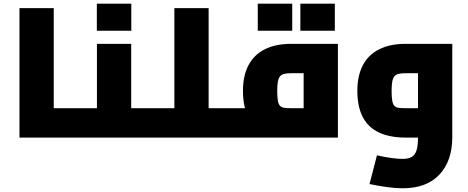

<svg xmlns="http://www.w3.org/2000/svg" viewBox="-20 -738 2511 1030"><path d="M268.3 0V-157.6H390.7V0ZM84.5 0V-694.5H268.3V0ZM390.7 0V-157.6Q401.6 -157.6 406.1 -136.6Q410.7 -115.7 410.7 -79.1Q410.7 -42.5 406.1 -21.3Q401.6 0 390.7 0Z M683.8 0V-157.6H792.9V0ZM391 0V-157.6H609.4L500 -67.8V-502.8H683.8V0ZM391 0Q380.1 0 375.6 -21.3Q371 -42.5 371 -79.1Q371 -115.7 375.6 -136.6Q380.1 -157.6 391 -157.6ZM792.9 0V-157.6Q803.8 -157.6 808.3 -136.6Q812.9 -115.7 812.9 -79.1Q812.9 -42.5 808.3 -21.3Q803.8 0 792.9 0ZM499.5 -573V-718.4H684.4V-573Z M1099.2 0V-157.6H1208.3V0ZM915.4 0V-694.5H1099.2V0ZM793 0V-157.6H915.4V0ZM793 0Q782.1 0 777.6 -21.3Q773 -42.5 773 -79.1Q773 -115.7 777.6 -136.6Q782.1 -157.6 793 -157.6ZM1208.3 0V-157.6Q1219.2 -157.6 1223.7 -136.6Q1228.3 -115.7 1228.3 -79.1Q1228.3 -42.5 1223.7 -21.3Q1219.2 0 1208.3 0Z M1208 0V-157.6H1654.1L1608.9 -120.3V-382.5L1654.1 -345.2H1542.4Q1520.1 -345.2 1505.4 -341.9Q1490.6 -338.6 1482.5 -328.8Q1474.3 -319 1470.7 -300.3Q1467.2 -281.5 1467.2 -251.1Q1467.2 -216.3 1470.7 -197.2Q1474.3 -178.2 1482.5 -169.8Q1490.6 -161.4 1505.4 -159.5Q1520.1 -157.6 1542.4 -157.6V0Q1458.1 0 1400.2 -26.8Q1342.3 -53.6 1312.9 -109.3Q1283.4 -165.1 1283.4 -251.1Q1283.4 -331.6 1312.9 -387.9Q1342.3 -444.2 1400.2 -473.5Q1458.1 -502.8 1542.4 -502.8H1792.7V0ZM1208 0Q1197.1 0 1192.6 -21.3Q1188 -42.5 1188 -78.8Q1188 -115.7 1192.6 -136.6Q1197.1 -157.6 1208 -157.6ZM1362.8 -573V-718.4H1547.7V-573ZM1591.3 -573V-718.4H1776.2V-573Z M2140.6 272Q2103.5 272 2056.4 265.7Q2009.3 259.4 1962.3 249.3L2002.3 95.3Q2045 104.8 2079.5 109.6Q2114.1 114.4 2140.6 114.4Q2169.8 114.4 2188 104.3Q2206.2 94.1 2214.4 69Q2222.5 43.8 2222.5 -2.3V-374.9L2267.7 -345.2H2156Q2133.7 -345.2 2119 -341.9Q2104.2 -338.6 2096.1 -328.8Q2087.9 -319 2084.3 -300.3Q2080.8 -281.5 2080.8 -251.1Q2080.8 -216.3 2084.3 -197.2Q2087.9 -178.2 2096.1 -169.8Q2104.2 -161.4 2119 -159.5Q2133.7 -157.6 2156 -157.6H2222.5V0H2156Q2071.7 0 2013.8 -26.8Q1955.9 -53.6 1926.5 -109.3Q1897 -165.1 1897 -251.1Q1897 -331.6 1926.5 -387.9Q1955.9 -444.2 2013.8 -473.5Q2071.7 -502.8 2156 -502.8H2406.3V-2.3Q2406.3 125 2337.4 198.5Q2268.5 272 2140.6 272Z"/></svg>

Font: TitilliumWeb ExtraLight
Style: Regular
Weight: 400
Designer: Mohamed Gaber, Accademia di Belle Arti di Urbino and others
Foundry: Kief Type Foundry, Accademia di Belle Arti di Urbino and others
Version: Version 3.000; ttfautohint (v1.8.2)